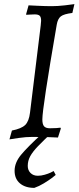

<svg xmlns="http://www.w3.org/2000/svg" viewBox="-20 -666 386 934"><path d="M256 -546Q186 -140 186 -85Q186 -61 194.5 -51.5Q203 -42 223 -42Q241 -42 255 -43Q269 -44 274 -45L276 -41L262 3Q249 2 212.5 1Q176 0 137 0Q107 0 72 5Q37 10 26 12L38 -31Q84 -40 102.5 -58Q121 -76 126 -118L178 -542Q180 -560 180 -565Q180 -583 173 -589.5Q166 -596 149 -596Q137 -596 124.5 -595Q112 -594 108 -594L107 -597L119 -640Q121 -640 161 -638Q201 -636 232 -636Q260 -636 295.5 -640Q331 -644 342 -646L332 -603Q291 -598 276 -586.5Q261 -575 256 -546ZM147 248Q103 248 77 226Q51 204 51 165Q51 125 82.5 87Q114 49 186 -17L206 -35H247Q190 19 164.5 45.5Q139 72 127 94Q115 116 115 141Q115 162 128.5 175.5Q142 189 164 189Q180 189 197.5 184Q215 179 226.5 173.5Q238 168 241 166L251 185Q247 189 231.5 200.5Q216 212 193 226Q170 240 147 248Z"/></svg>

Font: Alegreya SC
Style: Italic
Weight: 400
Italic angle: -7°
Designer: Juan Pablo del Peral
Foundry: Huerta Tipografica
Version: Version 2.007; ttfautohint (v1.6)